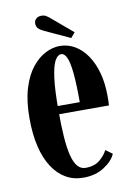

<svg xmlns="http://www.w3.org/2000/svg" viewBox="-79 -713 537 774"><g transform="rotate(-10 190.0 -326.0)"><path d="M199.5 10Q160 10 128.2 -8.2Q96.5 -26.5 73.5 -61.8Q50.5 -97 38.5 -147.8Q26.5 -198.5 26.5 -263.5Q26.5 -334.5 42 -385.2Q57.5 -436 83 -467.8Q108.5 -499.5 138.2 -514.5Q168 -529.5 196.5 -529.5Q230.5 -529.5 259 -512.5Q287.5 -495.5 308.2 -464.8Q329 -434 340.5 -392Q352 -350 352 -299.5Q352 -289.5 352 -279.5Q352 -269.5 351 -259H139.5V-292.5H237.5Q237.5 -367 233 -411.8Q228.5 -456.5 219.5 -476.2Q210.5 -496 196.5 -496Q182.5 -496 171.2 -475.8Q160 -455.5 153.5 -407.5Q147 -359.5 147 -275.5Q147 -213.5 150.2 -167Q153.5 -120.5 161.2 -89.5Q169 -58.5 182.2 -43Q195.5 -27.5 215 -27.5Q252 -27.5 274 -46.2Q296 -65 305 -84.5L332.5 -64.5Q321 -36.5 285.2 -13.2Q249.5 10 199.5 10ZM248.5 -553 144.5 -601Q130 -608 122.8 -615.5Q115.5 -623 115.5 -636Q115.5 -648 124 -655.2Q132.5 -662.5 145.5 -662.5Q156 -662.5 163 -658.5Q170 -654.5 177.5 -648.5L266 -573.5Z"/></g></svg>

Font: Imbue 24pt
Style: Bold
Weight: 700
Designer: Tyler Finck
Foundry: Etcetera Type Company
Version: Version 1.102